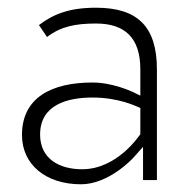

<svg xmlns="http://www.w3.org/2000/svg" viewBox="-20 -482 479 498"><path d="M37 -132C37 -55 99 -4 190 -4C263 -4 325 -72 325 -72L351 -101V-15H387V-302C387 -414 336 -462 229 -462C159 -462 118 -445 81 -417L102 -386C137 -413 175 -421 229 -421C303 -421 344 -385 344 -302V-234L323 -244C323 -244 273 -268 220 -268C114 -268 37 -229 37 -132ZM84 -133C84 -211 156 -229 220 -229C288 -229 332 -207 344 -202V-134C341 -130 284 -43 193 -43C134 -43 84 -70 84 -133Z"/></svg>

Font: Charger Sport
Style: HLNrw
Weight: 100
Designer: Jasper
Foundry: Cannot Into Space Fonts
Version: Version 1.1